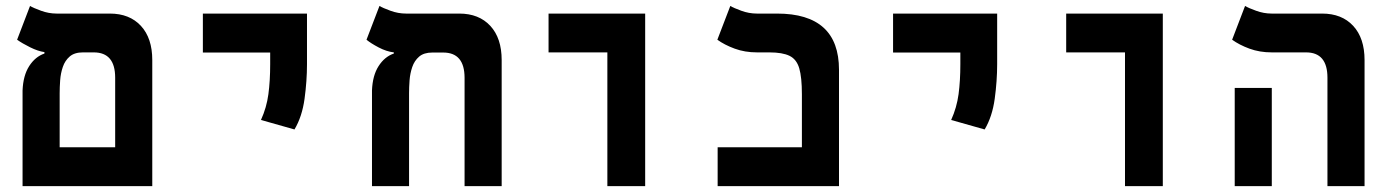

<svg xmlns="http://www.w3.org/2000/svg" viewBox="-20 -632 4728 652"><path d="M56.6 0V-324.7Q58.6 -375.5 79.1 -407.5Q99.6 -439.5 130.9 -450.2V-455.1Q109.4 -458 82.3 -471.4Q55.2 -484.9 38.1 -497.1L82 -611.8Q93.3 -605 119.4 -595.5Q145.5 -585.9 172.4 -585.9H353Q419.9 -585.9 458.5 -544.2Q497.1 -502.4 497.1 -428.2V0ZM261.7 -454.1Q232.9 -454.1 216.8 -440.2Q200.7 -426.3 193.4 -404.8Q186 -383.3 184.3 -359.4Q182.6 -335.4 182.6 -315.4V-131.8H371.1V-368.2Q371.1 -454.1 298.3 -454.1Z M980 -192.4 866.2 -224.6Q885.3 -266.6 891.4 -312Q897.5 -357.4 897.5 -414.1V-453.6H668.9V-585.9H1022.5V-414.1Q1022.5 -357.4 1014.2 -296.6Q1005.9 -235.8 980 -192.4Z M1683.6 -428.2V0H1557.6V-367.7Q1557.6 -453.6 1484.9 -453.6H1448.2Q1419.4 -453.6 1403.3 -439.7Q1387.2 -425.8 1379.9 -404.3Q1372.6 -382.8 1370.8 -359.1Q1369.1 -335.4 1369.1 -315.4V0H1243.2V-324.7Q1245.1 -375.5 1265.6 -407.5Q1286.1 -439.5 1317.4 -450.2V-454.1Q1292.5 -457 1265.9 -470.9Q1239.3 -484.9 1224.6 -497.1L1268.6 -611.8Q1279.8 -605 1305.9 -595.5Q1332 -585.9 1358.9 -585.9H1539.6Q1606.4 -585.9 1645 -544.2Q1683.6 -502.4 1683.6 -428.2Z M2042.5 0V-454.1H1842.8V-585.9H2170.9V0Z M2417 0V-131.8H2703.1V-312Q2703.1 -369.6 2694.1 -400.1Q2685.1 -430.7 2661.1 -442.4Q2637.2 -454.1 2592.3 -454.1H2550.8Q2509.3 -454.1 2474.9 -466.8Q2440.4 -479.5 2416 -497.1L2460 -611.8Q2471.2 -605 2497.3 -595.5Q2523.4 -585.9 2550.3 -585.9H2618.7Q2829.1 -585.9 2829.1 -395V0Z M3323.7 -192.4 3210 -224.6Q3229 -266.6 3235.1 -312Q3241.2 -357.4 3241.2 -414.1V-453.6H3012.7V-585.9H3366.2V-414.1Q3366.2 -357.4 3357.9 -296.6Q3349.6 -235.8 3323.7 -192.4Z M3800.3 0V-454.1H3600.6V-585.9H3928.7V0Z M4487.8 0V-368.2Q4487.8 -454.1 4415 -454.1H4298.8Q4257.3 -454.1 4222.9 -466.8Q4188.5 -479.5 4164.1 -497.1L4208 -611.8Q4219.2 -605 4245.4 -595.5Q4271.5 -585.9 4298.3 -585.9H4469.7Q4536.6 -585.9 4575.2 -544.2Q4613.8 -502.4 4613.8 -428.2V0ZM4172.9 0V-333.5H4298.8V0Z"/></svg>

Font: Cascadia Code NF
Style: Bold
Weight: 700
Monospace: yes
Designer: Aaron Bell
Foundry: Saja Typeworks
Version: Version 2404.023; ttfautohint (v1.8.4)